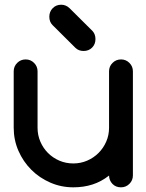

<svg xmlns="http://www.w3.org/2000/svg" viewBox="-20 -801 626 821"><path d="M497.1 0Q475.1 0 460.9 -14.6Q446.8 -29.3 446.3 -50.3Q412.6 -23.9 375 -12Q337.4 0 293.5 0Q241.2 0 194.8 -20.3Q148.4 -40.5 113.8 -75.2Q79.1 -109.9 58.8 -156.2Q38.6 -202.6 38.6 -254.9V-496.1Q38.6 -517.1 53.5 -532Q68.4 -546.9 89.8 -546.9Q110.8 -546.9 125.7 -532Q140.6 -517.1 140.6 -496.1V-254.9Q140.6 -223.1 152.6 -195.3Q164.6 -167.5 185.3 -146.7Q206.1 -126 233.9 -114Q261.7 -102.1 293.5 -102.1Q324.7 -102.1 352.5 -114Q380.4 -126 401.4 -147Q422.4 -168 434.3 -195.6Q446.3 -223.1 446.3 -254.9V-496.1Q446.3 -517.1 461.2 -532Q476.1 -546.9 497.6 -546.9Q518.6 -546.9 533.4 -532Q548.3 -517.1 548.3 -496.1V-50.8Q548.3 -29.8 533.4 -14.9Q518.6 0 497.1 0ZM190.9 -729.5Q190.9 -751 205.3 -765.9Q219.7 -780.8 241.7 -780.8Q262.2 -780.8 277.8 -765.6L375.5 -668.5Q388.2 -654.8 388.2 -633.8Q388.2 -611.8 373.8 -597.4Q359.4 -583 337.4 -583Q315.9 -583 302.2 -596.7L204.6 -693.8Q190.9 -707.5 190.9 -729.5Z"/></svg>

Font: Comfortaa
Style: Bold
Weight: 700
Designer: Johan Aakerlund
Foundry: Johan Aakerlund
Version: Version 2.001; ttfautohint (v1.4.1)